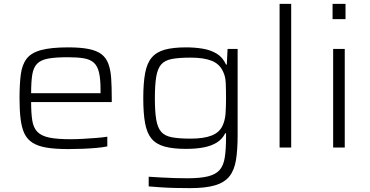

<svg xmlns="http://www.w3.org/2000/svg" viewBox="-20 -763 1912 993"><path d="M333 8Q266 8 221 0.5Q176 -7 148 -25Q120 -43 106 -73Q92 -103 86.5 -148Q81 -193 81 -254Q81 -327 87.5 -377.5Q94 -428 117.5 -459Q141 -490 192.5 -504Q244 -518 333 -518Q397 -518 439 -509.5Q481 -501 505 -482.5Q529 -464 540.5 -433Q552 -402 555 -358Q558 -314 558 -255V-235H141Q141 -177 147 -139.5Q153 -102 173.5 -81Q194 -60 234.5 -51.5Q275 -43 345 -43Q375 -43 409.5 -45Q444 -47 477 -49.5Q510 -52 535 -56V-6Q513 -1 479 2Q445 5 407.5 6.5Q370 8 333 8ZM500 -261V-298Q500 -355 492 -388.5Q484 -422 465 -439Q446 -456 413 -461.5Q380 -467 331 -467Q267 -467 229 -460Q191 -453 172 -433.5Q153 -414 147 -377.5Q141 -341 141 -281H520Z M962 210Q923 210 883 209Q843 208 807.5 205.5Q772 203 749 201V151Q779 153 815 155Q851 157 885.5 158Q920 159 949 159Q1016 159 1056 149Q1096 139 1116 116Q1136 93 1142.5 51.5Q1149 10 1149 -53V-74H1145Q1130 -44 1102.5 -26.5Q1075 -9 1035 -1Q995 7 942 7Q875 7 831.5 -5Q788 -17 764 -45.5Q740 -74 730.5 -125Q721 -176 721 -255Q721 -333 730.5 -384.5Q740 -436 764.5 -465Q789 -494 832 -506Q875 -518 943 -518Q986 -518 1027 -511.5Q1068 -505 1100 -486Q1132 -467 1149 -429H1153L1157 -510H1209V-65Q1209 12 1200.5 64.5Q1192 117 1166.5 149Q1141 181 1092 195.5Q1043 210 962 210ZM966 -46Q1034 -46 1074.5 -62Q1115 -78 1131 -113Q1144 -141 1146.5 -175.5Q1149 -210 1149 -255Q1149 -300 1147.5 -334.5Q1146 -369 1133 -394Q1115 -433 1074 -449Q1033 -465 966 -465Q906 -465 869 -458Q832 -451 813.5 -429.5Q795 -408 788 -366Q781 -324 781 -255Q781 -186 788 -144.5Q795 -103 813.5 -81.5Q832 -60 869 -53Q906 -46 966 -46Z M1426 0V-743H1486V0Z M1700 -664V-743H1767V-664ZM1703 0V-510H1763V0Z"/></svg>

Font: Saira Expanded Light
Style: Regular
Weight: 300
Width: 7
Designer: Hector Gatti with collaboration of the Omnibus-Type team
Foundry: Omnibus-Type
Version: Version 1.101